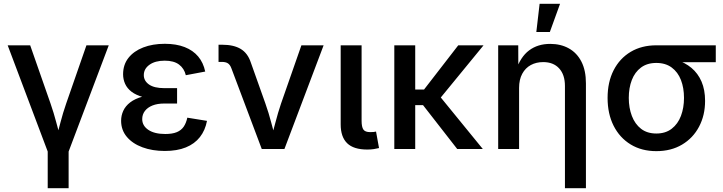

<svg xmlns="http://www.w3.org/2000/svg" viewBox="-20 -776 3768 1000"><path d="M230.5 18.6 20 -540H137.2L243.2 -236.8Q260.3 -187.5 273.2 -138.2Q286.1 -88.9 299.8 -40H269Q282.2 -88.9 294.9 -138.2Q307.6 -187.5 324.7 -236.8L430.2 -540H546.4L335.4 18.6ZM228.5 204.1V-3.9H337.4V204.1Z M838.4 10.3Q773.4 10.3 721.9 -8.8Q670.4 -27.8 640.6 -63.2Q610.8 -98.6 610.8 -147Q610.8 -174.3 622.1 -199Q633.3 -223.6 658 -242.7Q682.6 -261.7 722.7 -272.9Q762.7 -284.2 820.8 -284.2H902.3V-236.8H835.4Q799.8 -236.8 774.2 -226.6Q748.5 -216.3 734.6 -198Q720.7 -179.7 720.7 -155.8Q720.7 -121.1 752.7 -99.6Q784.7 -78.1 840.8 -78.1Q877.4 -78.1 900.6 -87.6Q923.8 -97.2 936.8 -116.2Q949.7 -135.3 955.6 -163.1L1058.1 -146.5Q1048.8 -97.2 1021.2 -62Q993.7 -26.9 948 -8.3Q902.3 10.3 838.4 10.3ZM822.3 -259.8Q765.6 -259.8 727.1 -270Q688.5 -280.3 665.3 -298.1Q642.1 -315.9 631.6 -339.4Q621.1 -362.8 621.1 -389.2Q621.1 -439 648.9 -474.4Q676.8 -509.8 725.8 -528.8Q774.9 -547.9 838.4 -547.9Q897.9 -547.9 941.7 -530.8Q985.4 -513.7 1012.2 -481.7Q1039.1 -449.7 1048.8 -403.3L947.8 -384.3Q939.5 -419.4 912.6 -439.7Q885.7 -460 837.9 -460Q788.1 -460 758.5 -438.7Q729 -417.5 729 -384.8Q729 -355 756.1 -335.9Q783.2 -316.9 836.4 -316.9H902.3V-259.8Z M1343.3 0 1185.5 -419.4Q1178.7 -438.5 1167.2 -446Q1155.8 -453.6 1135.3 -453.6H1118.2V-543H1137.7Q1197.3 -543 1233.9 -521Q1270.5 -499 1286.6 -449.7L1362.3 -236.8Q1379.9 -187 1392.6 -137.9Q1405.3 -88.9 1418.9 -40H1388.2Q1401.9 -88.9 1414.6 -138.2Q1427.2 -187.5 1443.8 -236.8L1549.8 -540H1665.5L1461.4 0Z M1893.1 2.9Q1821.8 2.9 1788.1 -30Q1754.4 -63 1754.4 -127.9V-540H1863.3V-147Q1863.3 -114.7 1872.6 -101.3Q1881.8 -87.9 1907.7 -87.9Q1919.4 -87.9 1926.3 -88.6Q1933.1 -89.4 1938.5 -90.8L1954.1 -4.9Q1943.4 -2 1927.2 0.5Q1911.1 2.9 1893.1 2.9Z M2142.6 -540V0H2033.7V-540ZM2498.5 -540 2243.2 -228.5H2108.4L2107.9 -309.6H2188.5L2366.7 -540ZM2361.3 0 2180.2 -232.4 2250.5 -299.3 2494.6 0Z M2683.6 -317.9V0H2574.7V-540H2679.2L2679.7 -407.2H2666.5Q2690.4 -479.5 2735.6 -513.4Q2780.8 -547.4 2845.7 -547.4Q2900.9 -547.4 2942.9 -523.9Q2984.9 -500.5 3008.3 -454.8Q3031.7 -409.2 3031.7 -341.8V204.1H2922.4V-328.1Q2922.4 -386.7 2892.3 -419.7Q2862.3 -452.6 2809.1 -452.6Q2772.9 -452.6 2744.6 -437.3Q2716.3 -421.9 2700 -391.8Q2683.6 -361.8 2683.6 -317.9ZM2773.4 -609.4 2790.5 -756.3H2897L2843.8 -609.4Z M3398.4 11.2Q3321.8 11.2 3264.6 -23.7Q3207.5 -58.6 3176 -120.8Q3144.5 -183.1 3144.5 -266.1Q3144.5 -348.6 3176 -410.2Q3207.5 -471.7 3264.6 -505.9Q3321.8 -540 3398.4 -540H3708V-452.1H3477.5L3398.4 -448.2Q3350.6 -448.2 3318.6 -424.3Q3286.6 -400.4 3270.8 -359.4Q3254.9 -318.4 3254.9 -266.1Q3254.9 -214.4 3271 -172.1Q3287.1 -129.9 3318.8 -105.2Q3350.6 -80.6 3398.4 -80.6Q3446.3 -80.6 3478.5 -105.5Q3510.7 -130.4 3526.6 -172.4Q3542.5 -214.4 3542.5 -266.1Q3542.5 -318.4 3526.6 -359.4Q3510.7 -400.4 3478.5 -424.3Q3446.3 -448.2 3398.4 -448.2V-479Q3454.1 -479 3500.7 -464.8Q3547.4 -450.7 3581.3 -422.4Q3615.2 -394 3633.8 -351.1Q3652.3 -308.1 3652.3 -250.5Q3652.3 -175.3 3620.8 -116Q3589.4 -56.6 3532.2 -22.7Q3475.1 11.2 3398.4 11.2Z"/></svg>

Font: V-Inter
Style: Medium-500
Weight: 500
Designer: Rasmus Andersson
Foundry: rsms
Version: Version 4.000;git-4146feb